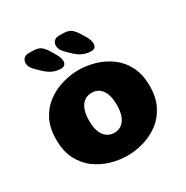

<svg xmlns="http://www.w3.org/2000/svg" viewBox="-160 -821 939 968"><g transform="rotate(-30 309.5 -337.5)"><path d="M310.5 10.5Q263 10.5 215 -3.5Q167 -17.5 126.8 -47.2Q86.5 -77 62.2 -124.5Q38 -172 38 -239Q38 -306 62.2 -353.2Q86.5 -400.5 126.8 -430Q167 -459.5 215 -473.5Q263 -487.5 310.5 -487.5Q357.5 -487.5 405.5 -473.5Q453.5 -459.5 493.5 -430Q533.5 -400.5 557.8 -353.2Q582 -306 582 -239Q582 -172 557.8 -124.5Q533.5 -77 493.5 -47.2Q453.5 -17.5 405.5 -3.5Q357.5 10.5 310.5 10.5ZM310.5 -122.5Q328.5 -122.5 343 -129.8Q357.5 -137 368.2 -151.5Q379 -166 384.8 -187.8Q390.5 -209.5 390.5 -239Q390.5 -268.5 384.8 -290.2Q379 -312 368.2 -326.5Q357.5 -341 343 -348Q328.5 -355 310.5 -355Q292.5 -355 277.5 -348Q262.5 -341 251.8 -326.5Q241 -312 235.2 -290.2Q229.5 -268.5 229.5 -239Q229.5 -209.5 235.2 -187.8Q241 -166 251.8 -151.5Q262.5 -137 277.5 -129.8Q292.5 -122.5 310.5 -122.5ZM240 -537Q212.5 -537 189 -548Q165.5 -559 140 -585L116.5 -608Q106 -618.5 101.5 -629.2Q97 -640 97 -650Q97 -665.5 106.8 -676Q116.5 -686.5 133.5 -686.5H156.5Q188.5 -686.5 205 -675Q221.5 -663.5 241.5 -629L251.5 -612Q268 -583.5 268 -565Q268 -552.5 260.8 -544.8Q253.5 -537 240 -537ZM416 -537Q389 -537 365 -548Q341 -559 315.5 -585L292.5 -608Q273 -628 273 -650Q273 -665.5 283 -676Q293 -686.5 310 -686.5H332.5Q364.5 -686.5 381 -674.8Q397.5 -663 417.5 -629L428 -612Q443.5 -586.5 443.5 -565Q443.5 -552.5 436.5 -544.8Q429.5 -537 416 -537Z"/></g></svg>

Font: Sono Monospace ExtraBold
Style: Regular
Weight: 800
Version: Version 2.112